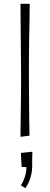

<svg xmlns="http://www.w3.org/2000/svg" viewBox="-20 -715 260 1002"><path d="M87 -1Q87 -24 87.5 -58Q88 -92 88.5 -134Q89 -176 89.5 -220.5Q90 -265 90 -309Q90 -349 89.5 -399Q89 -449 88.5 -502.5Q88 -556 87.5 -606Q87 -656 87 -695H135Q135 -656 134 -606.5Q133 -557 132 -503Q131 -449 131 -398.5Q131 -348 131 -309Q131 -256 131.5 -199.5Q132 -143 132.5 -92Q133 -41 134 -7ZM112 267 89 252Q103 231 110.5 205.5Q118 180 118 157L93 156L89 83L149 77Q148 97 148 116Q148 135 148 155Q148 174 143.5 194.5Q139 215 131 234Q123 253 112 267Z"/></svg>

Font: Truculenta ExtraLight
Style: Regular
Weight: 250
Version: Version 1.002